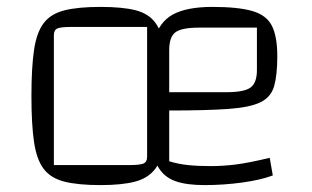

<svg xmlns="http://www.w3.org/2000/svg" viewBox="-20 -528 903 556"><path d="M271 8Q206 8 166.5 -2Q127 -12 106.5 -39Q86 -66 78.5 -117Q71 -168 71 -250Q71 -332 78.5 -383Q86 -434 106.5 -461Q127 -488 166.5 -498Q206 -508 271 -508Q334 -508 372 -498.5Q410 -489 430 -462Q450 -435 457 -384Q464 -333 464 -250Q464 -168 457 -117Q450 -66 429.5 -39Q409 -12 371 -2Q333 8 271 8ZM136 -50H355Q385 -50 395.5 -54.5Q406 -59 406 -74V-450H187Q156 -450 146 -445.5Q136 -441 136 -426ZM572 8Q521 8 489 -3Q457 -14 439.5 -42Q422 -70 416 -120.5Q410 -171 410 -250Q410 -352 425 -408Q440 -464 480.5 -486Q521 -508 595 -508Q670 -508 711 -496Q752 -484 767.5 -453Q783 -422 783 -365Q783 -311 774 -279Q765 -247 734.5 -232Q704 -217 641 -212.5Q578 -208 470 -208H440V-261H635Q687 -261 705.5 -274.5Q724 -288 724 -325V-448H557Q506 -448 488 -434.5Q470 -421 470 -383V-61Q496 -53 524 -50Q552 -47 590 -47Q628 -47 665.5 -52Q703 -57 761 -71L770 -20Q736 -7 682 0.5Q628 8 572 8Z"/></svg>

Font: Changa ExtraLight
Style: Regular
Weight: 250
Designer: Eduardo Rodriguez Tunni
Foundry: Eduardo Rodriguez Tunni
Version: Version 3.002; ttfautohint (v1.8.2)